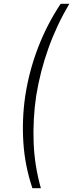

<svg xmlns="http://www.w3.org/2000/svg" viewBox="-20 -799 388 1019"><path d="M302 -779Q229 -669 181.5 -545Q134 -421 114 -290Q96 -167 104 -43Q112 81 152 200H197Q163 80 158.5 -43.5Q154 -167 172 -290Q193 -420 237 -543Q281 -666 348 -779Z"/></svg>

Font: Jost* 300 Light Italic
Style: Italic
Weight: 300
Italic angle: -10°
Version: Version 3.200; ttfautohint (v0.97) -l 8 -r 50 -G 200 -x 14 -